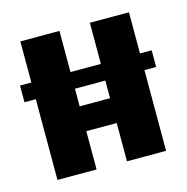

<svg xmlns="http://www.w3.org/2000/svg" viewBox="-78 -457 509 523"><g transform="rotate(-15 176.5 -195.5)"><path d="M133 -108H218.7V0H329V-227.7H362V-274.7H329V-390.7H218.7V-274.7H133V-390.7H22.7V-274.7H-9.3V-227.7H22.7V0H133ZM133 -178V-227.7H218.7V-178Z"/></g></svg>

Font: Jomhuria
Style: Regular
Weight: 400
Designer: Arabic design by Kourosh Beigpour, Latin design by Eben Sorkin, engineering by Lasse Fister and Khaled Hosney
Version: Version 1.0010